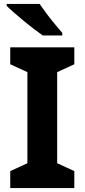

<svg xmlns="http://www.w3.org/2000/svg" viewBox="-20 -954 429 974"><path d="M357 0H32V-86L119 -126V-588L32 -628V-714H357V-628L270 -588V-126L357 -86ZM181 -934Q196 -912 216.5 -884.5Q237 -857 258.5 -831.5Q280 -806 296 -787V-774H197Q178 -787 152.5 -806.5Q127 -826 100.5 -848Q74 -870 51 -890Q28 -910 14 -924V-934Z"/></svg>

Font: Noto Sans Kayah Li
Style: Bold
Weight: 700
Designer: Monotype Design Team, Sérgio Martins
Foundry: Monotype Imaging Inc.
Version: Version 2.002; ttfautohint (v1.8.4.7-5d5b)